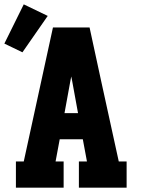

<svg xmlns="http://www.w3.org/2000/svg" viewBox="-27 -861 647 881"><path d="M46 0V-120H82L216 -735H384L437 -490L518 -120H554V0H335V-120H372L353 -222H247L228 -120H265V0ZM269 -342H331L304 -490Q303 -495 302 -500Q301 -505 300 -510Q299 -505 298 -500Q297 -495 296 -490ZM76 -621 -7 -661 82 -841 192 -788Z"/></svg>

Font: Iosevka Slab Heavy Extended
Style: Regular
Weight: 900
Width: 7
Monospace: yes
Designer: Belleve Invis
Foundry: Belleve Invis
Version: Version 11.1.0; ttfautohint (v1.8.3)